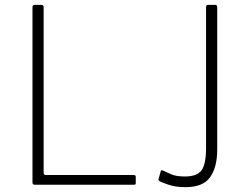

<svg xmlns="http://www.w3.org/2000/svg" viewBox="-20 -762 1026 792"><path d="M114 -732Q114 -742 123 -742H151Q160 -742 160 -732V-49Q160 -40 169 -40H532Q540 -40 540 -33V-7Q540 -3 538.5 -1.5Q537 0 533 0H123Q118 0 116 -2.5Q114 -5 114 -10V-732ZM876 -144Q876 -73 847 -31.5Q818 10 745 10Q704 10 673.5 -0.5Q643 -11 638 -15Q636 -17 634.5 -19Q633 -21 634 -24L643 -55Q644 -62 651 -59Q667 -52 686.5 -43Q706 -34 743 -34Q792 -34 811 -59Q830 -84 830 -154V-733Q830 -742 838 -742H868Q876 -742 876 -732V-144Z"/></svg>

Font: Libre Franklin Thin
Style: Regular
Weight: 100
Designer: Pablo Impallari, Rodrigo Fuenzalida, Nhung Nguyen
Foundry: Impallari Type
Version: Version 3.000